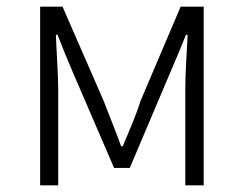

<svg xmlns="http://www.w3.org/2000/svg" viewBox="-20 -554 728 574"><path d="M100 0H154V-288C154 -331 149 -397 147 -450H152C167 -411 183 -372 199 -335L321 -52H368L488 -335C504 -372 520 -410 536 -450H541C538 -397 534 -331 534 -288V0H589V-534H520L400 -252C386 -207 366 -162 347 -117H342C326 -162 307 -207 290 -252L167 -534H100Z"/></svg>

Font: GenYoGothic2 TW L
Style: Regular
Weight: 300
Version: Version 2.100;PS 2.1;hotconv 16.6.51;makeotf.lib2.5.65220 DE